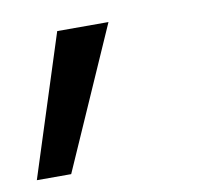

<svg xmlns="http://www.w3.org/2000/svg" viewBox="-56 -149 389 371"><g transform="rotate(-10 138.5 36.5)"><path d="M-11.2 175.3 77.6 -101.6H178.2L56.2 175.3Z"/></g></svg>

Font: Inter
Style: Italic
Weight: 400
Italic angle: -9.3988°
Designer: Rasmus Andersson
Foundry: rsms
Version: Version 4.001;git-66647c0bb